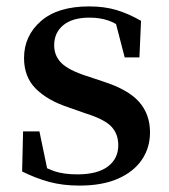

<svg xmlns="http://www.w3.org/2000/svg" viewBox="-20 -563 528 599"><path d="M228 16Q176 16 133.5 4.5Q91 -7 49 -28L52 -153H103L127 -38Q138 -33 149 -29Q179 -19 221 -19Q284 -19 316.5 -43.5Q349 -68 349 -110Q349 -145 327.5 -168Q306 -191 245 -210L191 -229Q128 -250 91.5 -286.5Q55 -323 55 -382Q55 -451 107.5 -497Q160 -543 258 -543Q305 -543 342.5 -532Q380 -521 420 -498L415 -384H369L342 -488Q330 -495 318 -499Q292 -508 259 -508Q206 -508 177.5 -484.5Q149 -461 149 -422Q149 -389 171.5 -366.5Q194 -344 250 -326L304 -308Q381 -283 414.5 -244.5Q448 -206 448 -150Q448 -102 422.5 -64.5Q397 -27 348 -5.5Q299 16 228 16Z"/></svg>

Font: Early Summer Mincho SemiBold
Style: Regular
Weight: 600
Designer: GuiWonder
Version: Version 1.002